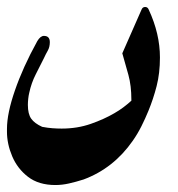

<svg xmlns="http://www.w3.org/2000/svg" viewBox="-29 -531 512 551"><path d="M348 -245Q348 -285 339.5 -316Q331 -347 322 -378L377 -503Q380 -511 387.5 -511Q395 -511 398 -503Q430 -434 430 -366Q430 -321 420.5 -284Q411 -247 397 -213Q388 -191 377 -169Q366 -147 352 -127Q297 -48 211 -16Q189 -9 169 -4.5Q149 0 130 0Q82 0 51.5 -23.5Q21 -47 6 -82.5Q-9 -118 -9 -153V-161Q-9 -206 14 -272Q25 -304 41 -339.5Q57 -375 78 -413Q87 -428 97 -428Q114 -428 114 -410Q114 -396 108 -385.5Q102 -375 97 -364Q86 -342 73.5 -317.5Q61 -293 55 -265Q53 -257 52 -247.5Q51 -238 51 -230Q51 -204 60.5 -190.5Q70 -177 92 -167Q108 -164 121.5 -163Q135 -162 148 -162Q193 -162 231.5 -175.5Q270 -189 299 -206Q313 -214 325 -223Q337 -232 348 -242Z"/></svg>

Font: Aref Ruqaa Ink
Style: Bold
Weight: 700
Designer: Abdullah Aref
Version: Version 1.005